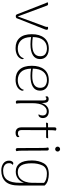

<svg xmlns="http://www.w3.org/2000/svg" viewBox="1014 -1748 971 3040"><g transform="rotate(90 1500.0 -227.5)"><path d="M451 -481Q451 -469 444 -451L266 -1Q252 9 236 9Q214 9 206 -11L32 -458Q29 -466 24 -476.5Q19 -487 14 -492Q25 -503 41 -503Q62 -503 68 -485L240 -23L401 -460Q406 -475 406 -484Q406 -496 404 -500Q410 -503 424 -503Q438 -503 445 -497Q452 -491 451 -481Z M916 -98Q916 -86 910 -74Q892 -32 846.5 -10Q801 12 740 12Q636 12 578.5 -53.5Q521 -119 521 -245Q521 -371 579.5 -442.5Q638 -514 748 -514Q825 -514 870 -477.5Q915 -441 915 -375Q915 -301 854.5 -262.5Q794 -224 680 -224Q623 -224 566 -234Q570 -122 620.5 -72.5Q671 -23 748 -23Q804 -23 846.5 -47Q889 -71 902 -119Q916 -112 916 -98ZM566 -261Q620 -252 682 -252Q870 -252 870 -378Q870 -435 834 -460Q798 -485 745 -485Q664 -485 616 -428Q568 -371 566 -261Z M1416 -98Q1416 -86 1410 -74Q1392 -32 1346.5 -10Q1301 12 1240 12Q1136 12 1078.5 -53.5Q1021 -119 1021 -245Q1021 -371 1079.5 -442.5Q1138 -514 1248 -514Q1325 -514 1370 -477.5Q1415 -441 1415 -375Q1415 -301 1354.5 -262.5Q1294 -224 1180 -224Q1123 -224 1066 -234Q1070 -122 1120.5 -72.5Q1171 -23 1248 -23Q1304 -23 1346.5 -47Q1389 -71 1402 -119Q1416 -112 1416 -98ZM1066 -261Q1120 -252 1182 -252Q1370 -252 1370 -378Q1370 -435 1334 -460Q1298 -485 1245 -485Q1164 -485 1116 -428Q1068 -371 1066 -261Z M1849 -418Q1849 -390 1835.5 -371.5Q1822 -353 1806 -351H1802Q1793 -351 1788 -354Q1800 -370 1804 -383.5Q1808 -397 1808 -414Q1808 -482 1739 -482Q1688 -482 1650.5 -426.5Q1613 -371 1613 -246Q1613 -102 1614 -62Q1615 -22 1621 -2Q1611 8 1595 8Q1584 8 1577 0.5Q1570 -7 1570 -20V-426Q1570 -453 1563 -464.5Q1556 -476 1541 -476Q1522 -476 1514 -459Q1504 -470 1504 -483Q1504 -496 1516 -504Q1528 -512 1548 -512Q1580 -512 1595 -490Q1610 -468 1610 -423V-396Q1626 -453 1661.5 -483.5Q1697 -514 1744 -514Q1791 -514 1820 -489Q1849 -464 1849 -418Z M2168 -504 2167 -488Q2166 -481 2162 -476.5Q2158 -472 2153 -472H2040V-428L2039 -80Q2039 -54 2051.5 -39.5Q2064 -25 2089 -25Q2106 -25 2121 -31.5Q2136 -38 2141 -50Q2151 -39 2151 -27Q2151 -9 2131 1.5Q2111 12 2082 12Q2042 12 2019 -11.5Q1996 -35 1996 -78V-472H1982Q1948 -472 1922 -470L1923 -486Q1924 -493 1928 -497.5Q1932 -502 1937 -502H1996V-607Q1996 -620 2003 -627Q2010 -634 2022 -634Q2035 -634 2047 -624Q2040 -602 2040 -502H2108Q2148 -502 2168 -504Z M2301 -654Q2301 -670 2312.5 -681.5Q2324 -693 2340 -693Q2356 -693 2367.5 -681.5Q2379 -670 2379 -654Q2379 -638 2367.5 -626.5Q2356 -615 2340 -615Q2324 -615 2312.5 -626.5Q2301 -638 2301 -654ZM2373 -2Q2362 9 2348 9Q2337 9 2330.5 1.5Q2324 -6 2324 -19L2322 -412Q2322 -477 2314 -504Q2327 -514 2339 -514Q2350 -514 2356.5 -507Q2363 -500 2363 -487L2365 -94Q2365 -27 2373 -2Z M2523 115Q2523 85 2535.5 66.5Q2548 48 2566 48Q2582 48 2590 59Q2563 75 2563 113Q2563 162 2596.5 185.5Q2630 209 2682 209Q2782 209 2828 144Q2874 79 2874 -58V-122Q2854 -61 2807.5 -26Q2761 9 2696 9Q2611 9 2565.5 -54Q2520 -117 2520 -247Q2520 -354 2565 -434Q2610 -514 2737 -514Q2787 -514 2836.5 -499.5Q2886 -485 2917 -448V-46Q2917 106 2854 172Q2791 238 2679 238Q2612 238 2567.5 206Q2523 174 2523 115ZM2874 -247 2875 -437Q2855 -460 2816.5 -472Q2778 -484 2730 -484Q2633 -484 2599 -413Q2565 -342 2565 -244Q2565 -130 2599.5 -76.5Q2634 -23 2703 -23Q2765 -23 2803 -58.5Q2841 -94 2857.5 -145.5Q2874 -197 2874 -247Z"/></g></svg>

Font: Arima Madurai ExtraLight
Style: Regular
Weight: 275
Designer: Joana Correia and Natanael Gama
Foundry: NDISCOVER
Version: Version 1.019